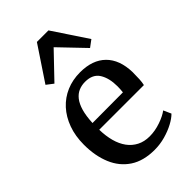

<svg xmlns="http://www.w3.org/2000/svg" viewBox="-255 -930 1029 1029"><g transform="rotate(-45 259.5 -416.0)"><path d="M277.5 11Q193.5 11 138.2 -25.5Q83 -62 55.8 -127Q28.5 -192 28.5 -276.5Q28.5 -342.5 48 -396Q67.5 -449.5 102.2 -487.5Q137 -525.5 184.5 -545.8Q232 -566 288.5 -566Q382.5 -566 434.2 -514.8Q486 -463.5 488.5 -367.5Q488.5 -337 487.2 -314.5Q486 -292 482 -275.5H143.5Q144.5 -227.5 155.2 -187.8Q166 -148 187 -119.2Q208 -90.5 238.8 -74.8Q269.5 -59 310 -59Q351.5 -59 393.8 -73.8Q436 -88.5 459 -106.5L478.5 -63Q460.5 -44.5 429 -27.8Q397.5 -11 358.2 0Q319 11 277.5 11ZM143.5 -326.5 375 -327.5Q376 -336.5 376.8 -348.8Q377.5 -361 377.5 -371Q377.5 -433 353.2 -472Q329 -511 271.5 -511Q245 -511 222.8 -501.5Q200.5 -492 183.5 -470.5Q166.5 -449 156.2 -413.5Q146 -378 143.5 -326.5ZM148.5 -620 110 -649.5 240 -844.5H327.5L457.5 -649L418.5 -620L283.5 -761Z"/></g></svg>

Font: Merriweather 28pt Medium
Style: Regular
Weight: 500
Version: Version 2.100